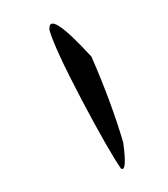

<svg xmlns="http://www.w3.org/2000/svg" viewBox="-20 -538 144 165"><path d="M58.6 -489.3Q75.7 -450.2 85.9 -415.5Q89.4 -390.1 84 -393.1Q73.2 -408.7 50 -452.6Q26.9 -496.6 22.5 -512.2Q21 -530.3 58.6 -489.3Z"/></svg>

Font: IranNastaliq
Style: Regular
Weight: 400
Designer: Hossein Zahedi
Version: Version 1.5